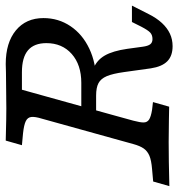

<svg xmlns="http://www.w3.org/2000/svg" viewBox="1 -615 622 670"><g transform="rotate(-90 312.0 -280.0)"><path d="M182 -510.6 140.3 -514.5 156.4 -571Q186.2 -570.1 229.4 -569.3Q272.6 -568.5 305.1 -569.3H310Q352 -570 394.5 -570.2Q409 -571 423.5 -571Q498.1 -571 541 -535.6Q583.9 -500.2 583.9 -439.3Q583.9 -387 555.7 -345.1Q527.5 -303.2 477.3 -279.4Q427 -255.6 364.4 -255.6H254.1L268.6 -307.3H358Q420.9 -307.3 458.7 -340.7Q496.5 -374.2 496.5 -429.2Q496.5 -471.9 471.6 -493.2Q446.6 -514.5 395.1 -514.5H333.9L246.8 -201.6H165.3L233 -445.2Q240.3 -468.8 238.8 -481.8Q237.3 -494.7 224.3 -501Q211.3 -507.4 182 -510.6ZM408.5 -64.7 395.5 -158Q389.9 -198.2 381.1 -218.7Q372.3 -239.2 356.7 -247.4Q341.2 -255.6 313.4 -255.6L323.5 -277.6Q376 -277.6 406.5 -265.6Q437 -253.6 453.2 -225.4Q469.4 -197.3 476.6 -146.8L483.9 -93.5Q486.3 -75 492.4 -66.9Q498.4 -58.9 510.6 -58.9Q525 -58.9 533.5 -67Q542 -75.1 554.1 -98.4L570.2 -130.6H627.4L597.6 -71.8Q583.9 -44.4 566.6 -25.8Q549.4 -7.3 529.4 2Q509.4 11.3 485.9 11.3Q451.8 11.3 433.1 -7.3Q414.4 -25.9 408.5 -64.7ZM-2.5 0 13.6 -56.5 57.5 -60.4Q86.9 -62.8 103.2 -69.5Q119.4 -76.3 128.6 -89.2Q137.8 -102.2 144.3 -125.8L165.3 -201.6H246.8L225.9 -125.8Q219.4 -101.4 219.7 -89.3Q220 -77.1 229.9 -70.7Q239.7 -64.3 263.4 -60.4L290.8 -57.2L274.7 -0.7Q250.3 -1.6 226.6 -1.6Q189.9 -2.4 151.8 -2.4H150.1H151.2Q90.1 -2.4 -2.5 0Z"/></g></svg>

Font: Playfair Micro SmCond SmLight
Style: Italic
Weight: 360
Width: 4
Italic angle: -15.6°
Designer: Claus Eggers Sørensen
Foundry: Claus Eggers Sørensen
Version: Version 2.203;Glyphs 3.3 (3326)